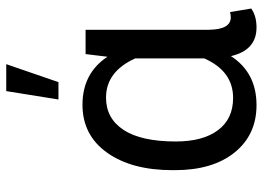

<svg xmlns="http://www.w3.org/2000/svg" viewBox="-132 -686 829 605"><g transform="rotate(-90 282.5 -383.5)"><path d="M491.2 -528.3V-139.2Q492.2 -70.8 530.3 -70.8Q539.6 -70.8 546.9 -73.2L558.1 -6.3Q534.7 10.3 498.5 10.3Q426.8 10.3 408.2 -70.3Q356 10.3 253.9 10.3Q160.2 10.3 104.5 -58.8Q48.8 -127.9 48.8 -247.1V-254.4Q48.8 -383.3 104 -460.7Q159.2 -538.1 254.9 -538.1Q354 -538.1 406.2 -459.5L414.6 -528.3ZM139.2 -244.1Q139.2 -158.7 174.8 -111.1Q210.4 -63.5 276.4 -63.5Q360.8 -63.5 400.9 -154.3V-372.1Q359.4 -463.9 277.3 -463.9Q211.9 -463.9 175.5 -408.4Q139.2 -353 139.2 -244.1ZM297.9 -778.3H382.8L326.2 -613.8H271.5Z"/></g></svg>

Font: Noboto
Style: Regular
Weight: 400
Designer: Google
Version: Version 2.001101; 2014